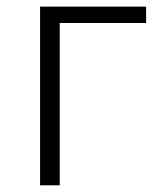

<svg xmlns="http://www.w3.org/2000/svg" viewBox="-20 -553 483 573"><path d="M99.6 0V-533.2H416V-484.4H158.2V0Z"/></svg>

Font: Gen Shin Gothic Light
Style: Regular
Weight: 200
Designer: [Source Han Sans]
Ryoko NISHIZUKA  (kana & ideographs); Paul D. Hunt (Latin, Greek & Cyrillic); Wenlong ZHANG  (bopomofo
Version: Version 1.002.20150607